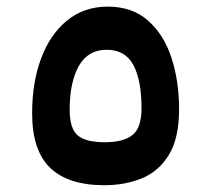

<svg xmlns="http://www.w3.org/2000/svg" viewBox="-20 -545 626 569"><path d="M289.6 3.9Q182.1 3.9 128.7 -47.6Q75.2 -99.1 75.2 -209.5Q75.2 -301.3 102.1 -372.6Q128.9 -443.8 179.2 -484.6Q229.5 -525.4 299.3 -525.4Q371.1 -525.4 418 -484.6Q464.8 -443.8 487.8 -374.8Q510.7 -305.7 510.7 -221.2Q510.7 -135.7 480.7 -86.4Q450.7 -37.1 400.6 -16.6Q350.6 3.9 289.6 3.9ZM290.5 -123.5Q346.2 -123.5 372.8 -145Q399.4 -166.5 399.4 -224.1Q399.4 -307.1 375.2 -352.3Q351.1 -397.5 295.9 -397.5Q240.7 -397.5 213.6 -349.4Q186.5 -301.3 186.5 -220.2Q186.5 -163.6 210.4 -143.6Q234.4 -123.5 290.5 -123.5Z"/></svg>

Font: CaskaydiaCove NF SemiBold
Style: Regular
Weight: 600
Designer: Aaron Bell
Foundry: Saja Typeworks
Version: Version 2111.001; VTT 6.35;Nerd Fonts 3.2.1